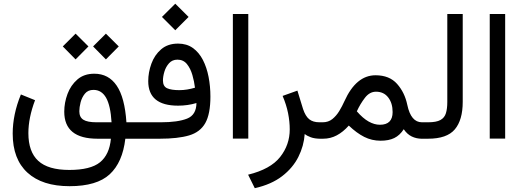

<svg xmlns="http://www.w3.org/2000/svg" viewBox="-20 -742 2794 1027"><path d="M478 -493.7 546.4 -562 615.2 -493.7 546.4 -424.3ZM315.9 -493.7 384.3 -562 453.1 -493.7 384.3 -424.3ZM573.2 0H501.5Q323.7 0 323.7 -144.5Q323.7 -192.9 341.1 -239.5Q358.4 -286.1 394 -316.9Q429.7 -347.7 484.4 -347.7Q561 -347.7 604.2 -283.9Q647.5 -220.2 656.2 -87.9H714.8V0H650.4Q635.7 126.5 566.9 190.2Q498 253.9 352.1 253.9Q206.1 253.9 127 181.6Q47.9 109.4 47.9 -27.3Q47.9 -129.9 91.8 -236.8L167.5 -206.1Q131.8 -111.8 131.8 -29.8Q131.8 69.8 184.6 118.4Q237.3 167 350.6 167Q464.4 167 514.9 126Q565.4 85 573.2 0ZM576.7 -87.9Q571.3 -177.2 547.4 -219.2Q523.4 -261.2 480 -261.2Q450.7 -261.2 434.3 -241.2Q418 -221.2 411.1 -194.6Q404.3 -168 404.3 -147Q404.3 -115.2 425.8 -101.6Q447.3 -87.9 496.6 -87.9Z M846.2 -651.4 917.5 -722.2 988.8 -651.4 917.5 -580.1ZM1030.8 -190.9Q984.4 -176.8 932.6 -176.8Q772.9 -176.8 772.9 -308.1Q772.9 -355 789.8 -401.4Q806.6 -447.8 842 -478.3Q877.4 -508.8 932.6 -508.8Q978.5 -508.8 1011.5 -485.4Q1044.4 -461.9 1065.2 -421.6Q1085.9 -381.3 1095.7 -330.6Q1105.5 -279.8 1105.5 -225.6Q1105.5 -132.3 1078.1 -83.7Q1050.8 -35.2 991.2 -17.6Q931.6 0 834.5 0H695.3V-87.9H839.8Q931.6 -87.9 981 -107.7Q1030.3 -127.4 1030.8 -190.9ZM1022.9 -272.9Q1019 -306.2 1009 -340.8Q999 -375.5 980 -399.2Q960.9 -422.9 929.2 -422.9Q901.4 -422.9 884.3 -403.8Q867.2 -384.8 859.4 -358.9Q851.6 -333 851.6 -311.5Q851.6 -280.3 873.8 -270Q896 -259.8 939 -259.8Q960 -259.8 981 -263.2Q1002 -266.6 1022.9 -272.9Z M1225.6 -667H1308.1V-0.5H1225.6Z M1609.9 -25.4Q1605.5 38.6 1575.9 97.4Q1546.4 156.2 1489 200.4Q1431.6 244.6 1342.8 264.6L1307.1 192.4Q1426.8 163.1 1478.3 97.9Q1529.8 32.7 1529.8 -49.8Q1529.8 -91.8 1520.8 -137Q1511.7 -182.1 1491.7 -229L1570.8 -257.3L1601.1 -158.7Q1613.8 -120.6 1634 -104.2Q1654.3 -87.9 1688.5 -87.9H1707.5V0H1693.8Q1663.6 0 1642.3 -7.8Q1621.1 -15.6 1609.9 -25.4Z M1845.7 -70.3Q1815.4 -36.1 1781.5 -18.1Q1747.6 0 1708.5 0H1688V-87.9H1706.1Q1736.3 -87.9 1757.8 -105.2Q1779.3 -122.6 1794.9 -148.4Q1810.5 -174.3 1822.3 -200.7Q1884.8 -339.4 1988.8 -339.4Q2063 -339.4 2104 -293.2Q2145 -247.1 2158.7 -180.7Q2178.2 -87.9 2236.8 -87.9H2250V0H2236.3Q2207 0 2182.4 -12Q2157.7 -23.9 2139.6 -50.8Q2118.7 -18.1 2089.1 -3.7Q2059.6 10.7 2016.1 10.7Q1968.8 10.7 1928.2 -9.8Q1887.7 -30.3 1845.7 -70.3ZM1888.7 -146.5Q1920.9 -109.4 1951.7 -92Q1982.4 -74.7 2012.2 -74.7Q2080.1 -74.7 2080.1 -142.6Q2080.1 -190.4 2056.4 -220.9Q2032.7 -251.5 1991.2 -251.5Q1957 -251.5 1931.9 -218.8Q1906.7 -186 1888.7 -146.5Z M2230.5 0V-87.9H2270Q2314 -87.9 2335.9 -100.1Q2357.9 -112.3 2365.2 -136.5Q2372.6 -160.6 2372.6 -196.8V-667H2455.1V-197.3Q2455.1 -100.1 2412.8 -50Q2370.6 0 2269.5 0Z M2599.6 -667H2682.1V-0.5H2599.6Z"/></svg>

Font: Vazir FD-WOL
Style: Regular-FD-WOL
Weight: 400
Designer: Saber Rastikerdar
Foundry: Saber Rastikerdar
Version: Version 30.1.0